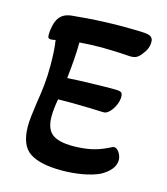

<svg xmlns="http://www.w3.org/2000/svg" viewBox="-101 -722 707 813"><g transform="rotate(15 252.5 -315.0)"><path d="M244 13Q149 13 103.5 -17.5Q58 -48 58 -132Q58 -149 60.5 -173Q63 -197 68 -231Q76 -280 80 -318.5Q84 -357 84 -403Q84 -433 82.5 -461Q81 -489 77 -514Q62 -511 57 -511Q49 -511 46 -514.5Q43 -518 43 -528Q43 -549 48 -569.5Q53 -590 62 -603Q79 -627 114 -631Q141 -634 180.5 -637Q220 -640 261.5 -641.5Q303 -643 336 -643Q428 -643 445 -639Q471 -635 471 -611Q471 -581 450 -556Q439 -541 428 -534.5Q417 -528 397 -529Q353 -532 320 -533Q287 -534 274 -534Q251 -534 226.5 -533Q202 -532 177 -530Q177 -495 174 -455Q171 -415 166 -371Q212 -374 270 -375.5Q328 -377 373 -377Q393 -377 400.5 -373Q408 -369 408 -352Q408 -336 399.5 -316.5Q391 -297 377 -283Q371 -277 364 -273.5Q357 -270 345 -271Q302 -273 247.5 -274Q193 -275 152 -274Q148 -251 146 -232Q144 -213 144 -198Q144 -143 172 -121Q200 -99 264 -99Q303 -99 339.5 -106Q376 -113 414 -132Q428 -140 435 -140Q446 -140 456.5 -124.5Q467 -109 467 -91Q467 -69 450.5 -49.5Q434 -30 407 -16Q376 -2 333 5.5Q290 13 244 13Z"/></g></svg>

Font: Akaya Telivigala
Style: Regular
Weight: 400
Designer: Vaishnavi Murthy Yerkadithaya, Juan Luis Blanco Aristondo
Version: Version 1.002; ttfautohint (v1.8.3)